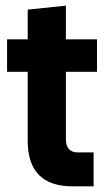

<svg xmlns="http://www.w3.org/2000/svg" viewBox="-20 -659 368 679"><path d="M237 0Q78 0 78 -161V-405H5V-520H78V-625L213 -639V-520H323V-405H213V-168Q213 -120 255 -120H311V0Z"/></svg>

Font: Cal Sans
Style: Regular
Weight: 400
Designer: Designer Mark Davis DBA MarkFonts
Foundry: Designer Mark Davis DBA MarkFonts
Version: Version 1.000